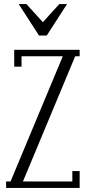

<svg xmlns="http://www.w3.org/2000/svg" viewBox="-20 -925 432 945"><path d="M372 -680V-648H350L93 -32H336V-83H372V0H10V-32H32L289 -648H86V-597H50V-680ZM72 -905H110L210 -795H172L272 -905H310L210 -750H172Z"/></svg>

Font: Margherita Variable
Style: Regular
Weight: 400
Designer: James Puckett
Foundry: Dunwich Type Founders
Version: Version 1.008